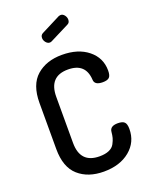

<svg xmlns="http://www.w3.org/2000/svg" viewBox="-174 -1045 889 1140"><g transform="rotate(-20 270.5 -475.0)"><path d="M373 -888 252 -827Q246 -824 240 -824Q226 -824 215.5 -837Q205 -850 205 -865Q205 -883 220 -891L344 -954Q352 -956 355 -956Q369 -956 379 -943Q389 -930 389 -915Q389 -895 373 -888ZM402 -530Q396 -637 285 -637Q165 -637 165 -508V-217Q165 -88 287 -88Q323 -88 347 -98.5Q371 -109 381.5 -129Q392 -149 396 -164Q400 -179 402 -201Q405 -236 454 -236Q483 -236 495.5 -224.5Q508 -213 508 -181Q508 -98 445 -46Q382 6 280 6Q181 6 120 -48Q59 -102 59 -217V-508Q59 -623 120.5 -677Q182 -731 281 -731Q383 -731 445.5 -680.5Q508 -630 508 -550Q508 -518 496 -506.5Q484 -495 455 -495Q403 -495 402 -530Z"/></g></svg>

Font: Dosis
Style: SemiBold
Weight: 600
Designer: Edgar Tolentino, Pablo Impallari, Igino Marini
Foundry: Edgar Tolentino, Pablo Impallari, Igino Marini
Version: Version 1.007